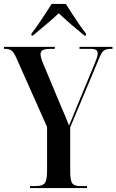

<svg xmlns="http://www.w3.org/2000/svg" viewBox="-21 -951 589 971"><path d="M131 0V-10H160Q194 -10 205.5 -25Q217 -40 217 -85V-309L63 -655Q50 -685 38 -694.5Q26 -704 5 -704H-1V-714H256V-704H240Q206 -704 195 -697.5Q184 -691 184 -677Q184 -662 197 -630L289 -410Q299 -388 308 -366Q317 -344 328 -316Q335 -332 344 -353.5Q353 -375 361 -396L456 -625Q466 -649 469.5 -660Q473 -671 473 -680Q473 -693 465 -698.5Q457 -704 434 -704H381V-714H548V-704H540Q516 -704 504.5 -695.5Q493 -687 482 -660L334 -307V-85Q334 -39 344 -24.5Q354 -10 384 -10H419V0ZM138 -781Q153 -800 171.5 -826.5Q190 -853 208 -881Q226 -909 240 -931H312Q326 -909 344 -881Q362 -853 380.5 -826.5Q399 -800 414 -781V-771H406Q390 -785 366 -804.5Q342 -824 318 -845.5Q294 -867 276 -884Q246 -855 210 -825.5Q174 -796 145 -771H138Z"/></svg>

Font: Noto Serif Display ExtraCondensed SemiBold
Style: Regular
Weight: 600
Width: 2
Designer: Monotype Design Team
Foundry: Monotype Imaging Inc.
Version: Version 2.009